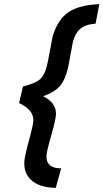

<svg xmlns="http://www.w3.org/2000/svg" viewBox="-20 -776 499 926"><path d="M188 -312Q250 -281 250 -228Q250 -202 227 -122.5Q204 -43 204 -21Q204 36 275 36L249 130Q177 129 137 98Q97 67 97 10Q97 -15 119 -96Q141 -177 141 -196Q141 -247 72 -279L91 -359Q154 -375 175 -395.5Q196 -416 206 -458Q210 -473 221.5 -535Q233 -597 234 -601Q259 -683 310.5 -717.5Q362 -752 459 -756L441 -662Q390 -658 365.5 -635.5Q341 -613 331 -571L308 -448Q294 -389 267.5 -359.5Q241 -330 188 -312Z"/></svg>

Font: Titillium Web
Style: SemiBold Italic
Weight: 600
Italic angle: -13°
Version: Version 1.001;PS 57.000;hotconv 1.0.70;makeotf.lib2.5.55311